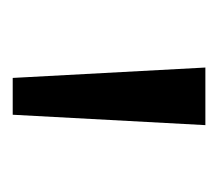

<svg xmlns="http://www.w3.org/2000/svg" viewBox="-40 -782 331 290"><g transform="rotate(90 125.0 -636.5)"><path d="M152.8 -490.7 168.5 -781.7H81.5L97.2 -490.7Z"/></g></svg>

Font: Duru Sans
Style: Regular
Weight: 400
Designer: Onur Yazıcıgil
Foundry: Onur Yazıcıgil
Version: Version 1.002